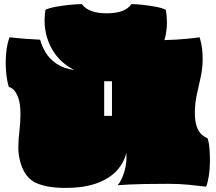

<svg xmlns="http://www.w3.org/2000/svg" viewBox="-20 -895 1054 938"><path d="M299 23Q213 23 159 0Q105 -23 82 -94Q69 -136 69.5 -176Q70 -216 75 -256Q80 -296 80 -337Q80 -388 69.5 -416.5Q59 -445 46 -457Q33 -469 23 -470Q13 -503 9.5 -548.5Q6 -594 10.5 -639Q15 -684 27 -713Q59 -709 97 -706Q135 -703 176 -701Q184 -670 203 -638.5Q222 -607 256.5 -583.5Q291 -560 343 -553Q263 -593 225 -672.5Q187 -752 202 -847Q220 -856 253.5 -862Q287 -868 322.5 -871.5Q358 -875 380 -875Q412 -830 501 -830Q592 -830 622 -875Q643 -875 676 -871.5Q709 -868 741 -862Q773 -856 790 -847Q797 -806 795 -768.5Q793 -731 783 -699Q847 -701 893 -705.5Q939 -710 955 -713Q964 -685 967 -659.5Q970 -634 970 -609Q970 -562 960.5 -518.5Q951 -475 941.5 -432.5Q932 -390 932 -345Q932 -302 941.5 -276Q951 -250 965.5 -237.5Q980 -225 994 -219Q1001 -199 1003.5 -167.5Q1006 -136 1005.5 -101Q1005 -66 1000 -34.5Q995 -3 987 17Q947 12 901 7.5Q855 3 802 3Q731 3 685 4Q639 5 609 6.5Q579 8 555 10Q575 -14 588 -58Q601 -102 597 -149Q587 -102 551.5 -62.5Q516 -23 453.5 0Q391 23 299 23ZM489 -329H527V-498H489Z"/></svg>

Font: Oi
Style: Regular
Weight: 400
Designer: Kostas Bartsokas, Mohamad Dakak
Foundry: Foundry5
Version: Version 4.000